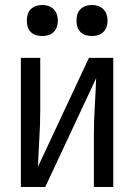

<svg xmlns="http://www.w3.org/2000/svg" viewBox="-20 -753 540 773"><path d="M64 0V-520H142V-312Q142 -254 138.5 -197Q135 -140 133 -82L338 -520H436V0H358V-208Q358 -266 361.5 -323Q365 -380 367 -438L162 0ZM350 -608Q337 -608 325 -611.5Q313 -615 304 -624Q295 -633 291.5 -645Q288 -657 288 -670Q288 -683 291.5 -695Q295 -707 304 -716Q313 -725 325 -729Q337 -733 350 -733Q363 -733 375 -729Q387 -725 396 -716Q405 -707 409 -695Q413 -683 413 -670Q413 -657 409 -645Q405 -633 396 -624Q387 -615 375 -611.5Q363 -608 350 -608ZM150 -608Q137 -608 125 -611.5Q113 -615 104 -624Q95 -633 91.5 -645Q88 -657 88 -670Q88 -683 91.5 -695Q95 -707 104 -716Q113 -725 125 -729Q137 -733 150 -733Q163 -733 175 -729Q187 -725 196 -716Q205 -707 209 -695Q213 -683 213 -670Q213 -657 209 -645Q205 -633 196 -624Q187 -615 175 -611.5Q163 -608 150 -608Z"/></svg>

Font: Iosevka Curly
Style: Regular
Weight: 400
Monospace: yes
Designer: Belleve Invis
Foundry: Belleve Invis
Version: Version 22.1.2; ttfautohint (v1.8.4)